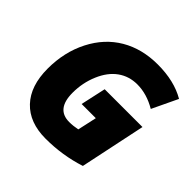

<svg xmlns="http://www.w3.org/2000/svg" viewBox="-186 -892 1070 1070"><g transform="rotate(45 349.0 -357.5)"><path d="M356.9 -418H654.8L573.2 -29.8Q451.2 9.8 318.8 9.8Q191.4 9.8 121.1 -64.5Q50.8 -138.7 50.8 -274.9Q50.8 -405.3 104.5 -510.3Q158.2 -615.2 251.7 -670.2Q345.2 -725.1 469.2 -725.1Q599.1 -725.1 688 -672.9L616.2 -522Q541.5 -565.9 466.8 -565.9Q402.3 -565.9 352.8 -530.5Q303.2 -495.1 273.7 -425.8Q244.1 -356.4 244.1 -277.8Q244.1 -148.9 346.2 -148.9Q377 -148.9 411.1 -155.8L436 -269H324.2Z"/></g></svg>

Font: Open Sans Extrabold
Style: Italic
Weight: 800
Italic angle: -12°
Foundry: Ascender Corporation
Version: Version 1.10